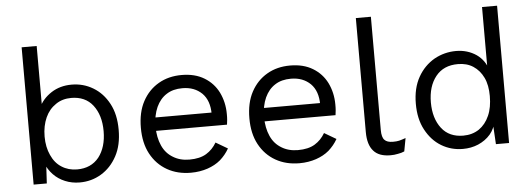

<svg xmlns="http://www.w3.org/2000/svg" viewBox="-49 -869 2812 1017"><g transform="rotate(-5 1357.0 -360.0)"><path d="M338 10C379 10 417 0 452 -21C487 -42 515 -72 536 -111C557 -150 567 -196 567 -250C567 -305 557 -351 536 -390C515 -429 488 -458 453 -479C418 -500 380 -510 339 -510C298 -510 262 -500 231 -480C199 -459 176 -433 163 -402L173 -387V-730H93V0H163L170 -122L159 -108C168 -85 181 -65 198 -47C215 -29 236 -15 260 -5C284 5 310 10 338 10ZM330 -60C299 -60 271 -68 248 -83C224 -98 206 -120 193 -149C180 -177 173 -210 173 -248C173 -287 180 -320 193 -349C206 -378 225 -400 249 -416C272 -432 300 -440 331 -440C380 -440 419 -423 446 -388C473 -353 487 -307 487 -250C487 -193 473 -147 446 -112C418 -77 379 -60 330 -60Z M929 10C962 10 991 5 1018 -4C1044 -13 1067 -25 1087 -42C1106 -59 1122 -78 1135 -101L1072 -138C1058 -114 1040 -95 1017 -81C994 -67 964 -60 927 -60C893 -60 864 -68 840 -83C815 -98 796 -119 783 -148C770 -177 763 -211 763 -250C763 -290 770 -324 783 -353C796 -381 814 -403 838 -418C861 -433 889 -440 922 -440C965 -440 999 -427 1026 -401C1052 -375 1065 -338 1065 -290L1106 -298H737V-227H1141C1142 -234 1143 -243 1144 -252C1145 -261 1145 -272 1145 -283C1145 -326 1136 -364 1119 -399C1102 -433 1077 -460 1044 -480C1011 -500 971 -510 924 -510C878 -510 837 -500 801 -479C765 -458 737 -429 716 -390C695 -351 685 -304 685 -250C685 -196 695 -150 716 -111C737 -72 766 -42 803 -21C840 0 882 10 929 10Z M1506 10C1539 10 1568 5 1595 -4C1621 -13 1644 -25 1664 -42C1683 -59 1699 -78 1712 -101L1649 -138C1635 -114 1617 -95 1594 -81C1571 -67 1541 -60 1504 -60C1470 -60 1441 -68 1417 -83C1392 -98 1373 -119 1360 -148C1347 -177 1340 -211 1340 -250C1340 -290 1347 -324 1360 -353C1373 -381 1391 -403 1415 -418C1438 -433 1466 -440 1499 -440C1542 -440 1576 -427 1603 -401C1629 -375 1642 -338 1642 -290L1683 -298H1314V-227H1718C1719 -234 1720 -243 1721 -252C1722 -261 1722 -272 1722 -283C1722 -326 1713 -364 1696 -399C1679 -433 1654 -460 1621 -480C1588 -500 1548 -510 1501 -510C1455 -510 1414 -500 1378 -479C1342 -458 1314 -429 1293 -390C1272 -351 1262 -304 1262 -250C1262 -196 1272 -150 1293 -111C1314 -72 1343 -42 1380 -21C1417 0 1459 10 1506 10Z M1870 -730V-124C1870 -79 1880 -45 1900 -23C1919 -1 1949 10 1990 10C2003 10 2016 9 2029 6C2042 4 2053 1 2064 -4L2077 -74C2062 -69 2051 -65 2042 -63C2033 -61 2022 -60 2009 -60C1988 -60 1973 -65 1964 -75C1955 -84 1950 -102 1950 -127V-730Z M2375 10C2404 10 2431 5 2457 -6C2482 -17 2504 -32 2522 -53C2539 -73 2550 -98 2555 -127L2544 -121L2551 0H2621V-730H2541V-386L2551 -393C2541 -428 2521 -457 2491 -478C2460 -499 2424 -510 2383 -510C2342 -510 2303 -500 2267 -480C2231 -459 2202 -430 2180 -391C2158 -352 2147 -305 2147 -250C2147 -196 2157 -150 2178 -111C2199 -72 2226 -42 2261 -21C2296 0 2334 10 2375 10ZM2383 -60C2334 -60 2295 -77 2268 -112C2241 -147 2227 -193 2227 -250C2227 -307 2241 -353 2269 -388C2297 -423 2336 -440 2387 -440C2418 -440 2445 -433 2468 -418C2491 -403 2509 -382 2522 -355C2535 -328 2541 -295 2541 -257C2541 -217 2535 -182 2522 -153C2509 -123 2490 -100 2467 -84C2443 -68 2415 -60 2383 -60Z"/></g></svg>

Font: WorkSans-Regular
Style: Regular
Weight: 500
Designer: Wei Huang
Foundry: Wei Huang
Version: ""